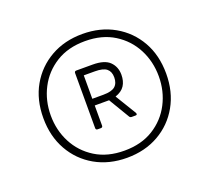

<svg xmlns="http://www.w3.org/2000/svg" viewBox="-95 -871 824 755"><g transform="rotate(-20 317.0 -494.0)"><path d="M317 -235Q242 -235 184 -268Q126 -301 93 -359.5Q60 -418 60 -494Q60 -571 93 -629Q126 -687 184 -720Q242 -753 317 -753Q392 -753 450 -720Q508 -687 541 -629Q574 -571 574 -494Q574 -418 541 -359.5Q508 -301 450 -268Q392 -235 317 -235ZM317 -265Q388 -265 438.5 -296.5Q489 -328 516 -380Q543 -432 543 -494Q543 -556 516 -608Q489 -660 438.5 -691.5Q388 -723 317 -723Q246 -723 195.5 -691.5Q145 -660 118 -608Q91 -556 91 -494Q91 -432 118 -380Q145 -328 195.5 -296.5Q246 -265 317 -265ZM246 -380Q238 -380 238 -388V-618Q238 -626 246 -626H314Q364 -626 385.5 -604.5Q407 -583 407 -550Q407 -523 395 -504.5Q383 -486 356 -477L409 -390Q414 -380 404 -380H388Q382 -380 379 -385L327 -472Q321 -472 314 -472H267V-388Q267 -380 259 -380ZM313 -598H267V-500H313Q348 -500 362.5 -512.5Q377 -525 377 -550Q377 -574 362.5 -586Q348 -598 313 -598Z"/></g></svg>

Font: LINE Seed Sans App Thin
Style: Regular
Weight: 250
Designer: LINE VX Design & Dalton Maag Ltd & Sandoll Inc
Foundry: Dalton Maag Ltd
Version: Version 1.003